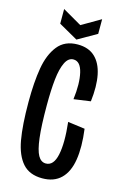

<svg xmlns="http://www.w3.org/2000/svg" viewBox="-126 -877 606 944"><g transform="rotate(15 177.0 -405.0)"><path d="M27.3 -335.3Q27.3 -435.7 39.7 -508.2Q52 -580.7 87.5 -625.5Q123 -670.3 189 -670.3Q243.7 -670.3 276.5 -639.8Q309.3 -609.3 320.8 -552.7Q332.3 -496 322.7 -417L237.3 -405Q247.7 -486.7 235.2 -540.2Q222.7 -593.7 187.3 -593.7Q161 -593.7 145.7 -561.8Q130.3 -530 124.3 -475.2Q118.3 -420.3 118.3 -342.7Q118.3 -237.7 125.7 -177.3Q133 -117 147.8 -90.7Q162.7 -64.3 187.3 -64.3Q227 -64.3 239.8 -124.7Q252.7 -185 241 -290.3L327.7 -278.7Q339.7 -187.3 329.3 -122.7Q319 -58 283.8 -23.7Q248.7 10.7 189 10.7Q124 10.7 88.8 -29Q53.7 -68.7 40.5 -142.7Q27.3 -216.7 27.3 -335.3ZM78.3 -746.7 175.3 -691.7 271.7 -746.7V-821.3L175.3 -765.3L78.3 -821.3Z"/></g></svg>

Font: Bricolage Grotesque 96pt Condensed ExBd
Style: Regular
Weight: 800
Width: 3
Designer: Mathieu Triay
Foundry: Atelier Triay
Version: Version 1.001;Glyphs 3.2 (3207)